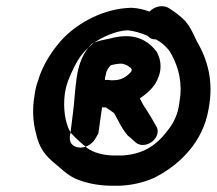

<svg xmlns="http://www.w3.org/2000/svg" viewBox="-20 -771 694 615"><path d="M91 -468C83 -424 85 -380 96 -341C105 -299 125 -272 155 -248C175 -232 192 -213 221 -199C254 -185 290 -177 335 -176H363C405 -178 444 -187 479 -204C557 -245 630 -316 648 -421C666 -513 643 -583 611 -638C601 -657 592 -682 576 -700V-701C561 -717 543 -731 524 -743C501 -759 473 -749 459 -734C444 -739 426 -745 402 -746H400C312 -744 231 -698 183 -649C152 -616 117 -566 102 -513C97 -500 93 -484 91 -468ZM188 -473C193 -503 201 -522 217 -555C235 -591 249 -607 277 -631C302 -650 351 -673 389 -674C410 -672 432 -665 451 -657C452 -657 452 -656 453 -656C456 -654 462 -644 479 -645C495 -637 511 -624 524 -606C546 -569 562 -524 558 -468L554 -438C550 -408 538 -381 523 -361C487 -311 446 -278 373 -273H343C308 -274 280 -282 259 -297C243 -310 224 -327 209 -343C193 -364 183 -408 186 -454C187 -461 187 -469 188 -473ZM225 -518C231 -565 246 -602 273 -630C292 -641 317 -644 330 -647C344 -651 364 -655 379 -655C430 -657 463 -631 481 -606H482V-605C493 -586 500 -556 488 -525C477 -492 449 -470 428 -456C434 -444 439 -434 444 -427V-426H445C458 -406 471 -384 483 -362L484 -358L485 -354C488 -318 437 -290 411 -318C402 -326 397 -331 389 -337C378 -350 368 -366 360 -382L353 -395C351 -398 347 -407 345 -409C337 -415 328 -421 319 -427H308L307 -428L295 -343C288 -334 284 -315 259 -303C250 -299 240 -297 230 -299C192 -306 206 -345 206 -345V-347L213 -404C219 -448 219 -475 225 -518ZM316 -515H323C325 -515 332 -515 335 -514H343C369 -514 385 -525 400 -541L401 -544L402 -546C401 -556 395 -554 390 -560C383 -564 373 -567 370 -567H366C359 -567 345 -565 335 -562C328 -556 320 -543 319 -532L318 -528C316 -524 317 -520 316 -515Z"/></svg>

Font: Hussar Pisanka
Style: BlkKur
Weight: 700
Designer: Robert Jablonski
Foundry: Cannot Into Space Fonts
Version: Version 1.070